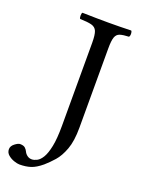

<svg xmlns="http://www.w3.org/2000/svg" viewBox="-222 -716 707 958"><g transform="rotate(20 132.0 -237.5)"><path d="M226 -523V-103Q226 -32 209.5 12.5Q193 57 169.5 83.5Q146 110 124 129Q93 155 67 163.5Q41 172 7 172Q-4 172 -22 166Q-40 160 -54 148Q-68 136 -68 118Q-68 101 -51 88Q-34 75 -24 75Q-5 75 3.5 83Q12 91 16 100Q21 111 31.5 119Q42 127 56 127Q68 127 83 119.5Q98 112 111 90.5Q124 69 132.5 27.5Q141 -14 141 -81V-523Q141 -565 133.5 -583.5Q126 -602 105 -607.5Q84 -613 44 -614Q40 -618 40 -630Q40 -643 44 -647Q82 -646 119 -645.5Q156 -645 183 -645Q212 -645 243.5 -645.5Q275 -646 303 -647Q308 -642 308 -630Q308 -619 303 -614Q273 -613 256 -607.5Q239 -602 232.5 -583.5Q226 -565 226 -523Z"/></g></svg>

Font: Ponomar
Style: Regular
Weight: 400
Version: Version 1.301; ttfautohint (v1.8.4.7-5d5b)